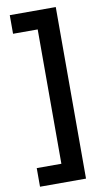

<svg xmlns="http://www.w3.org/2000/svg" viewBox="-102 -808 571 1036"><g transform="rotate(-10 183.5 -290.0)"><path d="M30 78H165V-658H30V-760H282V180H30Z"/></g></svg>

Font: Oxanium SemiBold
Style: Regular
Weight: 600
Designer: Severin Meyer
Version: Version 2.000